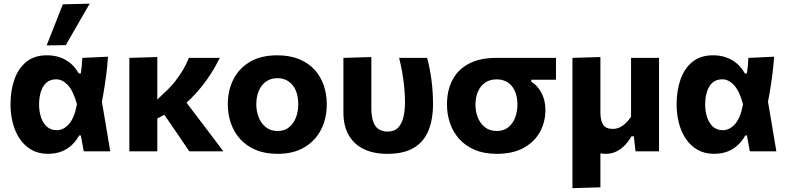

<svg xmlns="http://www.w3.org/2000/svg" viewBox="-20 -808 4205 1025"><path d="M236.2 13.2Q185.4 13.2 147.8 -8.4Q110.2 -29.9 85.4 -67Q60.5 -104 48.3 -151.5Q36.1 -199 36.1 -250.3Q36.1 -324.5 56.9 -383.9Q77.8 -443.4 120.9 -478.1Q164 -512.8 230.7 -512.8Q269.7 -512.8 301.9 -501.1Q334.1 -489.5 359 -467.9Q383.8 -446.2 400.1 -416.3H411.6Q414.8 -437.7 416.5 -458.2Q418.3 -478.8 419.3 -498.9L556.6 -505.3Q553.5 -456.1 546.6 -404.5Q539.8 -353 531.3 -304.3Q522.9 -255.5 513.6 -214.8L519.1 -293.9Q531.9 -220.4 544 -146.9Q556.1 -73.5 568.6 0H426.9Q423.2 -21.1 419.4 -42.4Q415.5 -63.6 411.6 -84.7H402.4Q387.2 -56.3 363.8 -34.2Q340.5 -12.1 308.7 0.6Q276.8 13.2 236.2 13.2ZM283.5 -113Q318.6 -113 348 -145.6Q377.3 -178.2 390.8 -251.7Q371.2 -322.7 342.4 -353.6Q313.6 -384.6 280.2 -384.6Q247.6 -384.6 227.3 -366.3Q207 -347.9 197.8 -317.3Q188.6 -286.7 188.6 -249Q188.6 -214.4 198.6 -183.1Q208.5 -151.9 229.4 -132.5Q250.3 -113 283.5 -113ZM228.9 -565.5Q250.7 -620.6 272.4 -675.6Q294.1 -730.5 315.4 -784.9L458.8 -788.4Q436.9 -750.5 415.3 -713.2Q393.7 -675.9 372.8 -639.5Q351.8 -603.1 331.2 -567.1Z M807.6 -169V-264.8L857.1 -312.4Q888.6 -340.7 913.7 -372.2Q938.8 -403.7 957.6 -435.9Q976.3 -468.2 988.4 -499H1153.4Q1143.5 -478.8 1130.7 -456Q1118 -433.3 1102 -408.6Q1085.9 -384 1066.3 -358.3Q1046.7 -332.6 1022.9 -306.7Q999 -280.7 970.6 -255.1ZM670.5 0Q670.5 -53.7 670.5 -103.8Q670.5 -154 670.5 -216V-266Q670.5 -314 670.5 -352.9Q670.5 -391.8 670.5 -427.1Q670.5 -462.4 670.5 -499L819.8 -503.5Q819.8 -445.3 819.8 -392.9Q819.8 -340.6 819.8 -296.2Q819.8 -251.8 819.8 -217.6Q819.8 -158.9 819.8 -107.6Q819.8 -56.2 819.8 0ZM990.7 0Q980.4 -15.2 970.3 -29.8Q960.3 -44.3 950.6 -58.9Q940.9 -73.5 930.9 -88Q920.9 -102.4 910.6 -117.5L848 -209.3L951.7 -291.6L1040.9 -174Q1070.9 -134.5 1105.1 -89.4Q1139.4 -44.3 1172.5 0Z M1462.7 13.3Q1394.6 13.3 1344.4 -8.1Q1294.2 -29.6 1261.3 -66.6Q1228.4 -103.6 1212.3 -151.3Q1196.2 -198.9 1196.2 -251Q1196.2 -325.6 1226.3 -384.8Q1256.4 -444 1315.1 -478.3Q1373.8 -512.7 1459.6 -512.7Q1525.7 -512.7 1575.4 -492.8Q1625 -472.8 1658.2 -437.1Q1691.3 -401.3 1707.9 -353.8Q1724.4 -306.2 1724.4 -251Q1724.4 -175.7 1694 -115.9Q1663.5 -56.2 1604.9 -21.4Q1546.3 13.3 1462.7 13.3ZM1462.1 -108.7Q1499.3 -108.7 1523.7 -128.9Q1548.1 -149.1 1560.2 -181.5Q1572.3 -213.9 1572.3 -251Q1572.3 -294.8 1558.5 -326Q1544.6 -357.3 1519.6 -374Q1494.7 -390.6 1461.5 -390.6Q1424.7 -390.6 1399.5 -372.2Q1374.2 -353.7 1361.2 -322.1Q1348.3 -290.5 1348.3 -251Q1348.3 -213.9 1361.1 -181.5Q1373.9 -149.1 1399.3 -128.9Q1424.6 -108.7 1462.1 -108.7Z M2047.8 13.3Q1973.4 13.3 1920.8 -12.7Q1868.3 -38.8 1840.8 -88.1Q1813.3 -137.4 1813.3 -206.9Q1813.3 -231.7 1813.3 -251.6Q1813.3 -271.6 1813.3 -291.2Q1813.3 -355 1813.3 -402.4Q1813.3 -449.8 1813.3 -499L1962.5 -503.5Q1962.5 -420.3 1962.5 -350Q1962.5 -279.8 1962.5 -231.1Q1962.5 -189.3 1971.4 -161.5Q1980.2 -133.7 1999.4 -119.7Q2018.5 -105.6 2049.3 -105.6Q2085.8 -105.6 2105.8 -127Q2125.8 -148.4 2133.9 -184.2Q2142.1 -219.9 2142.1 -263.4Q2142.1 -301.6 2137.9 -343.2Q2133.8 -384.8 2126.7 -425Q2119.5 -465.1 2110.7 -499H2260.2Q2267.5 -472.3 2273.3 -443.1Q2279.1 -413.9 2283.2 -382.8Q2287.3 -351.6 2289.5 -319.2Q2291.7 -286.7 2291.7 -253.7Q2291.7 -170.2 2267 -110.3Q2242.4 -50.4 2188.7 -18.5Q2135 13.3 2047.8 13.3Z M2632.7 13.3Q2564.8 13.3 2514.6 -8Q2464.4 -29.4 2431.4 -66.3Q2398.4 -103.3 2382.3 -150.7Q2366.2 -198.1 2366.2 -250.2Q2366.2 -325.1 2395.4 -381Q2424.6 -436.9 2483 -467.9Q2541.5 -499 2629 -499Q2668.2 -499 2697.5 -499Q2726.9 -499 2755.6 -499Q2784.4 -499 2821.5 -499H2948.1V-382.2Q2916.7 -382.2 2883.5 -382.2Q2850.3 -382.2 2816.3 -382.2V-371.8Q2835.3 -360 2849.3 -343.7Q2863.4 -327.3 2872.8 -307.9Q2882.3 -288.6 2887 -266.8Q2891.7 -245.1 2891.7 -221.5Q2891.7 -155.5 2861.8 -102.3Q2831.9 -49 2774.1 -17.8Q2716.3 13.3 2632.7 13.3ZM2632.1 -108.7Q2669.3 -108.7 2693.7 -128.6Q2718.1 -148.4 2730.2 -180.6Q2742.3 -212.7 2742.3 -249.1Q2742.3 -280.4 2734.7 -305.4Q2727 -330.5 2712.7 -348Q2698.3 -365.6 2677.9 -374.9Q2657.4 -384.3 2631.5 -384.3Q2594.7 -384.3 2569.5 -366.6Q2544.2 -348.9 2531.2 -318.3Q2518.3 -287.7 2518.3 -248.4Q2518.3 -212.1 2531.1 -180.1Q2543.9 -148.1 2569.3 -128.4Q2594.6 -108.7 2632.1 -108.7Z M3036 196.5Q3036 142.8 3036 90.4Q3036 38 3036 -24V-272.2Q3036 -321.7 3036 -359.4Q3036 -397.1 3036 -430.2Q3036 -463.3 3036 -499L3185.3 -503.5Q3185.3 -467.8 3185.3 -433.1Q3185.3 -398.4 3185.3 -363.2Q3185.3 -328 3185.3 -290.9V-208.1Q3185.3 -164.7 3199.8 -142.3Q3214.2 -119.9 3251.8 -119.9Q3272.4 -119.9 3290 -128.7Q3307.6 -137.6 3322.3 -152.2Q3337 -166.9 3348.9 -184.8V-290.9Q3348.9 -346.6 3348.9 -396.2Q3348.9 -445.8 3348.9 -499H3498.2Q3498.2 -463.3 3498.2 -429Q3498.2 -394.6 3498.2 -356.6Q3498.2 -318.6 3498.2 -272.2V-182.3Q3498.2 -142.1 3498.2 -96.5Q3498.2 -50.9 3498.2 0H3372.9Q3370.7 -19.8 3368.4 -40Q3366.1 -60.3 3363.6 -80.1H3350.8Q3337.3 -55.7 3317.5 -34.4Q3297.6 -13.1 3271.6 0.1Q3245.6 13.3 3212.9 13.3Q3181.9 13.3 3158.8 2.3Q3135.7 -8.6 3120.2 -32.3H3185.3V-16Q3185.3 39.9 3185.3 89.1Q3185.3 138.3 3185.3 192Z M3792.2 13.2Q3741.4 13.2 3703.8 -8.4Q3666.2 -29.9 3641.4 -67Q3616.5 -104 3604.3 -151.5Q3592.1 -199 3592.1 -250.3Q3592.1 -324.5 3612.9 -383.9Q3633.8 -443.4 3676.9 -478.1Q3720 -512.8 3786.7 -512.8Q3825.7 -512.8 3857.9 -501.1Q3890.1 -489.5 3915 -467.9Q3939.8 -446.2 3956.1 -416.3H3967.6Q3970.8 -437.7 3972.5 -458.2Q3974.3 -478.8 3975.3 -498.9L4112.6 -505.3Q4109.5 -456.1 4102.6 -404.5Q4095.8 -353 4087.3 -304.3Q4078.9 -255.5 4069.6 -214.8L4075.1 -293.9Q4087.9 -220.4 4100 -146.9Q4112.1 -73.5 4124.6 0H3982.9Q3979.2 -21.1 3975.4 -42.4Q3971.5 -63.6 3967.6 -84.7H3958.4Q3943.2 -56.3 3919.8 -34.2Q3896.5 -12.1 3864.7 0.6Q3832.8 13.2 3792.2 13.2ZM3839.5 -113Q3874.6 -113 3904 -145.6Q3933.3 -178.2 3946.8 -251.7Q3927.2 -322.7 3898.4 -353.6Q3869.6 -384.6 3836.2 -384.6Q3803.6 -384.6 3783.3 -366.3Q3763 -347.9 3753.8 -317.3Q3744.6 -286.7 3744.6 -249Q3744.6 -214.4 3754.6 -183.1Q3764.5 -151.9 3785.4 -132.5Q3806.3 -113 3839.5 -113Z"/></svg>

Font: Commissioner Thin
Style: Regular
Weight: 100
Designer: Kostas Bartsokas
Foundry: Kostas Bartsokas
Version: Version 1.001;gftools[0.9.23]